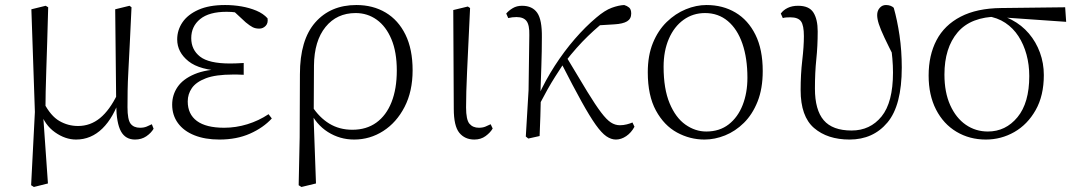

<svg xmlns="http://www.w3.org/2000/svg" viewBox="-20 -542 4289 765"><path d="M104 196 119 -96 105 -505 162 -519 172 -513Q170 -433 168 -372.5Q166 -312 164.5 -264.5Q163 -217 162 -177.5Q161 -138 161 -99L152 -82L171 189L115 203ZM518 14Q480 14 462 -18.5Q444 -51 443 -124V-127L439 -505L496 -519L504 -513Q500 -428 497 -366Q494 -304 491.5 -259Q489 -214 488.5 -180Q488 -146 488 -115Q488 -65 500.5 -49Q513 -33 538 -33Q553 -33 564 -37.5Q575 -42 585 -47L592 -29Q582 -12 563 1Q544 14 518 14ZM283 14Q240 14 199 -15Q158 -44 141 -97H139L155 -132Q182 -80 216.5 -60Q251 -40 291 -40Q340 -40 378.5 -71.5Q417 -103 448 -167L461 -155H459Q433 -74 388 -30Q343 14 283 14Z M854 14Q797 14 754.5 -3Q712 -20 689 -51.5Q666 -83 666 -125Q666 -164 687.5 -195.5Q709 -227 755 -246.5Q801 -266 874 -267V-259Q776 -262 731 -298Q686 -334 686 -385Q686 -422 707 -453Q728 -484 770.5 -503Q813 -522 877 -522Q910 -522 942 -516.5Q974 -511 1001.5 -499.5Q1029 -488 1046 -469Q1049 -450 1038.5 -439Q1028 -428 1013 -428Q998 -428 987 -433.5Q976 -439 959 -453L904 -504L958 -502L962 -485Q937 -490 920 -492.5Q903 -495 883 -495Q813 -495 777.5 -466Q742 -437 742 -390Q742 -344 777 -316.5Q812 -289 897 -289Q908 -289 920.5 -289.5Q933 -290 951 -291V-244Q933 -245 924.5 -245Q916 -245 908 -245Q839 -245 800 -230Q761 -215 744.5 -191Q728 -167 728 -138Q728 -87 764.5 -60Q801 -33 873 -33Q920 -33 965.5 -47Q1011 -61 1050 -87L1063 -70Q1029 -33 976 -9.5Q923 14 854 14Z M1170 196 1174 5 1175 -246Q1175 -383 1236 -452.5Q1297 -522 1400 -522Q1466 -522 1516.5 -492Q1567 -462 1595.5 -404Q1624 -346 1624 -262Q1624 -178 1592 -116Q1560 -54 1507 -20Q1454 14 1391 14Q1334 14 1286.5 -16Q1239 -46 1213 -103H1210L1223 -119Q1252 -74 1292 -49.5Q1332 -25 1384 -25Q1440 -25 1479.5 -53.5Q1519 -82 1540 -135Q1561 -188 1561 -261Q1561 -335 1539.5 -386Q1518 -437 1481 -463.5Q1444 -490 1397 -490Q1322 -490 1277 -434.5Q1232 -379 1231 -281L1230 -97L1229 -89L1239 189L1181 203Z M1870 14Q1832 14 1810 -13Q1788 -40 1788 -109L1786 -502L1844 -516L1853 -510Q1849 -424 1846 -362.5Q1843 -301 1841 -256.5Q1839 -212 1838 -178Q1837 -144 1837 -114Q1837 -65 1850.5 -49Q1864 -33 1888 -33Q1903 -33 1914 -37.5Q1925 -42 1935 -47L1943 -30Q1934 -14 1915 0Q1896 14 1870 14Z M2085 10 2075 2 2086 -183 2089 -402Q2090 -442 2078 -458Q2066 -474 2038 -474Q2029 -474 2021 -473Q2013 -472 2005 -470L1997 -488Q2007 -500 2023 -509.5Q2039 -519 2060 -519Q2101 -519 2120.5 -491Q2140 -463 2139 -393Q2139 -339 2137 -279.5Q2135 -220 2133 -161L2135 -158Q2134 -118 2133 -78.5Q2132 -39 2130 0ZM2124 -116 2110 -145H2118L2124 -158Q2153 -222 2190.5 -280Q2228 -338 2270.5 -387Q2313 -436 2356 -472Q2390 -501 2417.5 -511Q2445 -521 2467 -522Q2478 -519 2486.5 -512Q2495 -505 2495 -488Q2495 -467 2478.5 -457Q2462 -447 2428 -445L2347 -440L2414 -476Q2367 -441 2322.5 -398Q2278 -355 2232 -296L2226 -289Q2207 -260 2192 -236.5Q2177 -213 2161.5 -185.5Q2146 -158 2124 -116ZM2434 14Q2415 14 2396 1Q2377 -12 2353.5 -45Q2330 -78 2297 -137.5Q2264 -197 2216 -291L2238 -313Q2288 -229 2320.5 -176Q2353 -123 2375 -94Q2397 -65 2414 -54Q2431 -43 2450 -43Q2464 -43 2477.5 -46.5Q2491 -50 2500 -54L2508 -37Q2495 -13 2475 0.5Q2455 14 2434 14Z M2787 14Q2729 14 2677.5 -14Q2626 -42 2593.5 -101.5Q2561 -161 2561 -254Q2561 -321 2581.5 -371Q2602 -421 2636.5 -454.5Q2671 -488 2712.5 -505Q2754 -522 2795 -522Q2860 -522 2910.5 -492Q2961 -462 2990 -403.5Q3019 -345 3019 -259Q3019 -189 2998.5 -137.5Q2978 -86 2944 -52.5Q2910 -19 2869 -2.5Q2828 14 2787 14ZM2794 -18Q2847 -18 2883.5 -46.5Q2920 -75 2939 -123.5Q2958 -172 2958 -232Q2958 -310 2938 -368Q2918 -426 2880 -458Q2842 -490 2789 -490Q2741 -490 2703.5 -463Q2666 -436 2645 -387.5Q2624 -339 2624 -276Q2624 -188 2648 -130.5Q2672 -73 2711 -45.5Q2750 -18 2794 -18Z M3365 14Q3277 14 3223.5 -32Q3170 -78 3170 -183Q3170 -246 3176.5 -301.5Q3183 -357 3183 -398Q3183 -441 3171.5 -457Q3160 -473 3129 -473Q3121 -473 3113 -472.5Q3105 -472 3099 -470L3091 -488Q3101 -502 3118.5 -510.5Q3136 -519 3160 -519Q3204 -519 3221 -492Q3238 -465 3238 -417Q3238 -358 3232.5 -306Q3227 -254 3227 -189Q3227 -104 3262 -63Q3297 -22 3373 -22Q3447 -22 3492.5 -78Q3538 -134 3538 -253Q3538 -281 3535.5 -309Q3533 -337 3528 -373L3543 -370L3548 -303Q3520 -358 3504 -392Q3488 -426 3481.5 -446.5Q3475 -467 3475 -482Q3475 -499 3485 -510.5Q3495 -522 3510 -522Q3520 -522 3528 -519Q3536 -516 3541 -511Q3555 -462 3564 -401Q3573 -340 3573 -273Q3573 -122 3516 -54Q3459 14 3365 14Z M3908 14Q3843 14 3791 -17Q3739 -48 3709.5 -105.5Q3680 -163 3680 -241Q3680 -322 3711.5 -382Q3743 -442 3807.5 -475.5Q3872 -509 3969 -510L4224 -513L4228 -455L3970 -473L3957 -476Q3848 -475 3795.5 -413Q3743 -351 3743 -245Q3743 -174 3766 -123Q3789 -72 3828 -45Q3867 -18 3916 -18Q3987 -18 4034 -75Q4081 -132 4081 -239Q4081 -284 4070 -324.5Q4059 -365 4038 -397.5Q4017 -430 3985.5 -451Q3954 -472 3912 -478L3922 -487Q3971 -484 4011 -463Q4051 -442 4079.5 -408.5Q4108 -375 4123.5 -332.5Q4139 -290 4139 -243Q4139 -161 4106.5 -103.5Q4074 -46 4021.5 -16Q3969 14 3908 14Z"/></svg>

Font: Noto Serif JP ExtraLight
Style: Regular
Weight: 200
Designer: Ryoko NISHIZUKA  (kana & ideographs); Frank Grießhammer (Latin, Greek & Cyrillic); Wenlong ZHANG  (bopomofo); Sandoll Co
Foundry: Adobe
Version: Version 2.002-H1;hotconv 1.1.0;makeotfexe 2.6.0